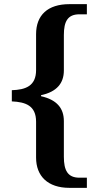

<svg xmlns="http://www.w3.org/2000/svg" viewBox="-20 -780 477 926"><path d="M315 126H399V77H363C306 77 288 41 288 -24V-196C288 -258 254 -299 178 -316V-321C254 -337 288 -379 288 -440V-611C288 -676 306 -711 363 -711H399V-760H315C210 -760 154 -707 154 -615V-442C154 -365 103 -347 37 -345V-291C103 -288 154 -271 154 -193V-20C154 69 210 126 315 126Z"/></svg>

Font: Noto Serif Georgian SemiBold
Style: Regular
Weight: 600
Designer: Monotype Design Team, Akaki Razmadze
Foundry: Google LLC
Version: Version 2.003